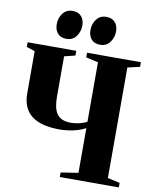

<svg xmlns="http://www.w3.org/2000/svg" viewBox="-102 -1045 903 1122"><g transform="rotate(10 349.5 -484.5)"><path d="M434.5 -308.5Q402 -290.5 360.5 -282Q319 -273.5 282 -273.5Q235 -273.5 198.5 -281Q162 -288.5 135.5 -303.2Q109 -318 92 -339.2Q75 -360.5 67 -388.2Q59 -416 59 -449.5V-699L9.5 -715V-743H298V-715L233.5 -699V-459.5Q233.5 -428 238.5 -402.8Q243.5 -377.5 255.2 -359.8Q267 -342 287.5 -332.8Q308 -323.5 339 -323.5Q358 -323.5 375.8 -326.8Q393.5 -330 408.8 -335Q424 -340 434.5 -346.5V-699L362 -715.5V-743H681.5V-715.5L609 -699V-43L681.5 -27V0H331.5V-27L434.5 -43ZM228.5 -802Q194.5 -802 176.5 -822.5Q158.5 -843 158.5 -877Q158.5 -914 179.5 -941.5Q200.5 -969 236.5 -969H237.5Q271.5 -969 289.5 -948.2Q307.5 -927.5 307.5 -894Q307.5 -859 286.8 -830.5Q266 -802 229.5 -802ZM428.5 -802Q394.5 -802 376.5 -822.5Q358.5 -843 358.5 -877Q358.5 -914 379.5 -941.5Q400.5 -969 436.5 -969H437.5Q471.5 -969 489.5 -948.2Q507.5 -927.5 507.5 -894Q507.5 -859 486.8 -830.5Q466 -802 429.5 -802Z"/></g></svg>

Font: Merriweather 120pt ExtraBold
Style: Regular
Weight: 800
Version: Version 2.100